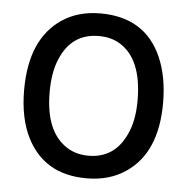

<svg xmlns="http://www.w3.org/2000/svg" viewBox="-45 -584 646 652"><g transform="rotate(5 278.0 -258.0)"><path d="M272 -539Q424 -539 481 -410Q510 -344 510 -254Q510 -86 408 -16Q352 23 273 23Q129 23 69 -96Q36 -162 36 -258Q36 -431 141 -502Q196 -539 272 -539ZM273 -462Q180 -462 142 -370Q123 -325 123 -258Q123 -121 201 -73Q232 -54 273 -54Q363 -54 402 -142Q423 -188 423 -255Q423 -400 341 -446Q312 -462 273 -462Z"/></g></svg>

Font: Ekushey Lal Sabuj
Style: Regular
Weight: 400
Designer: Al Mamun Sumon
Foundry: Al Mamun Sumon
Version: Version 1.0